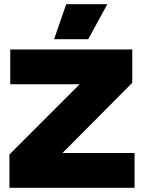

<svg xmlns="http://www.w3.org/2000/svg" viewBox="-20 -896 677 916"><path d="M492 -876 401 -709H238L296 -876ZM278 -166H622V0H25V-159L360 -494H29V-660H611V-501Z"/></svg>

Font: Elaine Sans Black
Style: Regular
Weight: 900
Designer: Wei Huang
Foundry: Wei Huang
Version: Version 2.001;December 24, 2019;FontCreator 12.0.0.2547 64-b